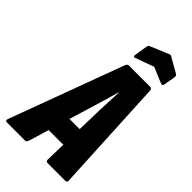

<svg xmlns="http://www.w3.org/2000/svg" viewBox="-283 -920 994 994"><g transform="rotate(45 214.0 -423.0)"><path d="M-14 0Q-29 0 -25 -14L207 -641Q212 -655 223 -655H378Q391 -655 392 -641L424 -14Q426 0 410 0H284Q270 0 270 -14L279 -381Q281 -415 282 -449Q283 -483 285 -518H283Q273 -483 263.5 -449Q254 -415 243 -381L132 -14Q128 0 118 0ZM142 -125 179 -242H289L291 -125ZM221 -707Q205 -699 207 -716L218 -786Q220 -793 221.5 -797Q223 -801 228 -802L328 -844Q336 -848 343 -844L422 -799Q429 -795 431.5 -791Q434 -787 433 -779L422 -716Q420 -701 406 -707L320 -743Z"/></g></svg>

Font: Sofia Sans Extra Condensed Black
Style: Italic
Weight: 900
Italic angle: -9°
Version: Version 4.100